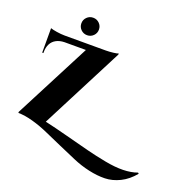

<svg xmlns="http://www.w3.org/2000/svg" viewBox="-192 -1089 1478 1520"><g transform="rotate(20 547.5 -329.0)"><path d="M387.5 -785.5Q366 -764 335 -764Q304 -764 282.5 -785.5Q261 -807 261 -837.5Q261 -868 282.5 -889.5Q304 -911 335 -911Q366 -911 387.5 -889.5Q409 -868 409 -837.5Q409 -807 387.5 -785.5ZM1087 120 1095 127Q1044 189 981 220Q918 251 854.5 252.5Q791 254 718.5 238Q646 222 578 192.5Q510 163 435 130.5Q360 98 294.5 68.5Q229 39 159.5 19.5Q90 0 35 0V-9L367 -651H187Q147 -650 118 -634.5Q89 -619 74 -590Q59 -561 59 -521V-513H49V-719Q64 -713 101.5 -707Q139 -701 170 -701H515Q545 -701 578.5 -705Q612 -709 621 -714V-705L263 -9Q344 9 459.5 39.5Q575 70 651.5 89.5Q728 109 814 125.5Q900 142 967.5 140.5Q1035 139 1087 120Z"/></g></svg>

Font: Cinzel Decorative Black
Style: Regular
Weight: 900
Designer: Natanael Gama
Version: Version 1.001;PS 001.001;hotconv 1.0.56;makeotf.lib2.0.21325